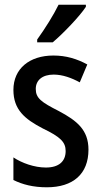

<svg xmlns="http://www.w3.org/2000/svg" viewBox="-20 -786 430 816"><path d="M345 -757V-766H229C207 -721 173 -667 138 -618V-606H204C248 -643 319 -717 345 -757ZM356 -150C356 -234 307 -273 230 -314C155 -352 132 -369 132 -408C132 -445 160 -469 208 -469C246 -469 284 -455 319 -436L351 -512C307 -536 261 -550 207 -550C105 -550 37 -494 37 -404C37 -320 85 -280 162 -240C237 -204 259 -182 259 -144C259 -100 230 -74 175 -74C126 -74 73 -93 37 -117V-21C75 -2 121 10 179 10C291 10 356 -47 356 -150Z"/></svg>

Font: Noto Sans Thai Looped Condensed Medium
Style: Regular
Weight: 500
Width: 3
Designer: Sasikarn Vongin, Ben Mitchell
Foundry: The Fontpad Ltd
Version: Version 1.001